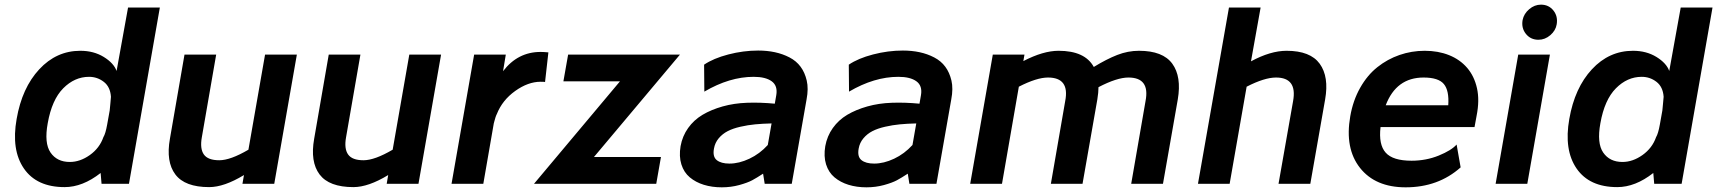

<svg xmlns="http://www.w3.org/2000/svg" viewBox="-20 -782 7307 817"><path d="M524.9 -750H660.2L528.8 0H412.1L408.2 -45.9Q331.5 14.2 254.9 14.2Q136.2 14.2 81.8 -64.9Q27.3 -144 50.8 -275.9Q73.7 -408.2 147 -487.1Q220.2 -565.9 321.8 -565.9Q378.9 -565.9 421.6 -539.6Q464.4 -513.2 476.1 -480ZM446.8 -312Q447.8 -320.8 449.7 -342.3Q451.7 -363.8 452.1 -370.1Q449.2 -412.6 421.6 -433.8Q394 -455.1 358.9 -455.1Q297.4 -455.1 249 -406.2Q200.7 -357.4 183.1 -257.8Q167.5 -172.9 195.1 -132.8Q222.7 -92.8 276.9 -92.8Q320.8 -92.8 362.3 -122.3Q403.8 -151.9 419.9 -198.2Q429.2 -213.4 436 -252Z M1107.9 -549.8H1243.2L1147 0H1011.7L1018.1 -37.1Q933.6 14.2 870.1 14.2Q766.6 14.2 726.1 -39.8Q685.5 -93.8 703.1 -191.9L765.1 -549.8H899.9L838.9 -198.2Q830.1 -149.4 847.4 -124.8Q864.7 -100.1 913.1 -100.1Q960.4 -100.1 1037.1 -145Z M1721.7 -549.8H1856.9L1760.7 0H1625.5L1631.8 -37.1Q1547.4 14.2 1483.9 14.2Q1380.4 14.2 1339.8 -39.8Q1299.3 -93.8 1316.9 -191.9L1378.9 -549.8H1513.7L1452.6 -198.2Q1443.8 -149.4 1461.2 -124.8Q1478.5 -100.1 1526.9 -100.1Q1574.2 -100.1 1650.9 -145Z M2280.3 -561Q2293.9 -561 2313.5 -559.1L2299.3 -433.1Q2295.4 -434.1 2280.3 -434.1Q2227.1 -434.1 2172.4 -395Q2117.7 -356 2094.2 -296.9Q2091.3 -291.5 2088.4 -282.7Q2085.4 -273.9 2083.5 -265.6L2081.5 -257.8V-258.8L2036.6 0H1901.4L1997.6 -549.8H2132.3L2120.6 -479Q2183.1 -561 2280.3 -561Z M2873.5 -549.8 2507.3 -113.8H2792.5L2772.5 0H2252.4L2618.2 -436H2377.4L2397.5 -549.8Z M3206.1 -566.9Q3244.1 -566.9 3277.3 -559.8Q3310.5 -552.7 3339.6 -537.6Q3368.7 -522.5 3386.7 -498Q3404.8 -473.6 3412.8 -439.2Q3420.9 -404.8 3412.1 -358.9L3349.1 0H3233.9L3227.1 -43Q3200.2 -25.4 3180.7 -14.9Q3161.1 -4.4 3125.7 5.4Q3090.3 15.1 3051.3 15.1Q3009.8 15.1 2975.1 4.4Q2940.4 -6.3 2915.3 -27.3Q2890.1 -48.3 2879.4 -82.5Q2868.7 -116.7 2876 -160.2Q2883.8 -203.1 2908.2 -237.3Q2932.6 -271.5 2969.5 -293.5Q3006.3 -315.4 3054.9 -329.1Q3103.5 -342.8 3159.2 -344.7Q3214.8 -346.7 3276.9 -340.8L3283.2 -377Q3290 -417 3263.9 -436Q3237.8 -455.1 3187 -455.1Q3084.5 -455.1 2977.1 -392.1L2976.1 -506.8Q3015.6 -533.7 3079.3 -550.3Q3143.1 -566.9 3206.1 -566.9ZM3018.1 -149.9Q3011.7 -115.2 3030 -100.6Q3048.3 -85.9 3084 -85.9Q3125 -85.9 3168.9 -106.7Q3212.9 -127.4 3247.1 -165L3263.2 -256.8Q3224.6 -255.9 3193.6 -252.9Q3162.6 -250 3130.6 -242.7Q3098.6 -235.4 3076.4 -223.9Q3054.2 -212.4 3038.3 -193.6Q3022.5 -174.8 3018.1 -149.9Z M3821.8 -566.9Q3859.9 -566.9 3893.1 -559.8Q3926.3 -552.7 3955.3 -537.6Q3984.4 -522.5 4002.4 -498Q4020.5 -473.6 4028.6 -439.2Q4036.6 -404.8 4027.8 -358.9L3964.8 0H3849.6L3842.8 -43Q3815.9 -25.4 3796.4 -14.9Q3776.9 -4.4 3741.5 5.4Q3706.1 15.1 3667 15.1Q3625.5 15.1 3590.8 4.4Q3556.2 -6.3 3531 -27.3Q3505.9 -48.3 3495.1 -82.5Q3484.4 -116.7 3491.7 -160.2Q3499.5 -203.1 3523.9 -237.3Q3548.3 -271.5 3585.2 -293.5Q3622.1 -315.4 3670.7 -329.1Q3719.2 -342.8 3774.9 -344.7Q3830.6 -346.7 3892.6 -340.8L3898.9 -377Q3905.8 -417 3879.6 -436Q3853.5 -455.1 3802.7 -455.1Q3700.2 -455.1 3592.8 -392.1L3591.8 -506.8Q3631.3 -533.7 3695.1 -550.3Q3758.8 -566.9 3821.8 -566.9ZM3633.8 -149.9Q3627.4 -115.2 3645.8 -100.6Q3664.1 -85.9 3699.7 -85.9Q3740.7 -85.9 3784.7 -106.7Q3828.6 -127.4 3862.8 -165L3878.9 -256.8Q3840.3 -255.9 3809.3 -252.9Q3778.3 -250 3746.3 -242.7Q3714.4 -235.4 3692.1 -223.9Q3669.9 -212.4 3654.1 -193.6Q3638.2 -174.8 3633.8 -149.9Z M4826.7 -565.9Q4928.2 -565.9 4968.3 -511Q5008.3 -456.1 4991.7 -358.9L4928.7 0H4793.5L4854.5 -352.1Q4874 -452.1 4781.7 -452.1Q4732.9 -452.1 4654.3 -411.1Q4654.3 -389.2 4649.4 -358.9L4586.4 0H4451.7L4512.7 -352.1Q4532.2 -452.1 4439.5 -452.1Q4391.6 -452.1 4315.4 -413.1L4243.7 0H4108.4L4204.6 -549.8H4339.4L4334.5 -522Q4418.9 -565.9 4484.4 -565.9Q4596.7 -565.9 4634.3 -497.1Q4688.5 -530.3 4733.9 -548.1Q4779.3 -565.9 4826.7 -565.9Z M5454.6 -565.9Q5555.7 -565.9 5595.7 -510.7Q5635.7 -455.6 5618.7 -358.9L5555.7 0H5420.4L5482.4 -352.1Q5500.5 -452.1 5409.7 -452.1Q5360.8 -452.1 5284.7 -413.1L5212.4 0H5077.6L5209.5 -750H5344.2L5303.2 -521Q5386.2 -565.9 5454.6 -565.9Z M6042.5 -565.9Q6099.6 -565.9 6146 -547.4Q6192.4 -528.8 6222.9 -493.4Q6253.4 -458 6264.9 -406.5Q6276.4 -355 6263.2 -289.1L6254.4 -241.2H5854.5Q5845.7 -167 5876.2 -132.6Q5906.7 -98.1 5986.3 -98.1Q6048.3 -98.1 6102.3 -120.1Q6156.2 -142.1 6178.2 -167L6195.3 -69.8Q6100.1 15.1 5961.4 15.1Q5832.5 15.1 5767.1 -67.6Q5701.7 -150.4 5725.6 -287.1Q5737.3 -354.5 5767.8 -408.4Q5798.3 -462.4 5841.1 -496.3Q5883.8 -530.3 5935.3 -548.1Q5986.8 -565.9 6042.5 -565.9ZM6037.6 -452.1Q5921.4 -452.1 5876.5 -334H6142.6Q6147 -396.5 6124 -424.3Q6101.1 -452.1 6037.6 -452.1Z M6537.1 -762.2Q6570.3 -762.2 6590.1 -737.3Q6609.9 -712.4 6604 -678.2Q6599.6 -651.9 6576.9 -632.3Q6554.2 -612.8 6526.4 -612.8Q6493.2 -612.8 6473.1 -637.7Q6453.1 -662.6 6459 -696.8Q6464.4 -723.6 6487.1 -742.9Q6509.8 -762.2 6537.1 -762.2ZM6479 0H6344.2L6440.4 -549.8H6575.2Z M7131.8 -750H7267.1L7135.7 0H7019L7015.1 -45.9Q6938.5 14.2 6861.8 14.2Q6743.2 14.2 6688.7 -64.9Q6634.3 -144 6657.7 -275.9Q6680.7 -408.2 6753.9 -487.1Q6827.1 -565.9 6928.7 -565.9Q6985.8 -565.9 7028.6 -539.6Q7071.3 -513.2 7083 -480ZM7053.7 -312Q7054.7 -320.8 7056.6 -342.3Q7058.6 -363.8 7059.1 -370.1Q7056.2 -412.6 7028.6 -433.8Q7001 -455.1 6965.8 -455.1Q6904.3 -455.1 6856 -406.2Q6807.6 -357.4 6790 -257.8Q6774.4 -172.9 6802 -132.8Q6829.6 -92.8 6883.8 -92.8Q6927.7 -92.8 6969.2 -122.3Q7010.7 -151.9 7026.9 -198.2Q7036.1 -213.4 7043 -252Z"/></svg>

Font: Stilu SemiBold
Style: Italic
Weight: 600
Italic angle: -10°
Designer: Genilson Lima Santos
Foundry: Genilson Lima Santos
Version: Version 1.200;PS 001.200;hotconv 1.0.88;makeotf.lib2.5.64775